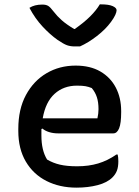

<svg xmlns="http://www.w3.org/2000/svg" viewBox="-20 -848 640 881"><path d="M347 -635H322Q303 -635 287.5 -640.5Q272 -646 244 -665Q210 -689 175.5 -726Q141 -763 115 -812Q138 -827 174 -827Q191 -827 201 -821Q211 -815 226 -795Q242 -774 263.5 -755Q285 -736 320 -715H323Q366 -745 394 -773Q422 -801 438 -828H444Q479 -828 497 -820Q515 -812 515 -801Q515 -793 509 -779.5Q503 -766 489 -747Q464 -713 424.5 -682.5Q385 -652 347 -635ZM327 -547Q394 -547 440.5 -520Q487 -493 511.5 -446Q536 -399 536 -338V-333Q536 -282 526.5 -259Q517 -236 500 -236H246Q224 -236 205 -242Q186 -248 175 -258L170 -256Q170 -246 170 -235V-226Q170 -158 196 -116Q223 -100 255 -92.5Q287 -85 334 -85Q387 -85 430.5 -98Q474 -111 514 -139H520Q523 -126 523 -108Q523 -82 516.5 -65Q510 -48 496 -34Q472 -10 428 1.5Q384 13 331 13Q254 13 193.5 -17.5Q133 -48 98.5 -106.5Q64 -165 64 -247V-256Q64 -347 99 -412Q134 -477 193.5 -512Q253 -547 327 -547ZM333 -455Q272 -455 230.5 -417.5Q189 -380 176 -305H427Q432 -327 432 -347Q432 -379 424.5 -402Q417 -425 401 -444Q386 -450 372 -452.5Q358 -455 333 -455Z"/></svg>

Font: Recursive Sn Csl St Med
Style: Regular
Weight: 500
Version: Version 1.079;hotconv 1.0.112;makeotfexe 2.5.65598; ttfautoh